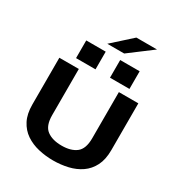

<svg xmlns="http://www.w3.org/2000/svg" viewBox="-254 -1302 1384 1482"><g transform="rotate(30 437.5 -560.5)"><path d="M441 11Q373 11 309.8 -3.8Q246.5 -18.5 196.2 -52.5Q146 -86.5 116.8 -143Q87.5 -199.5 87.5 -283V-700H261V-288.5Q261 -194 309.5 -157.5Q358 -121 441 -121Q523.5 -121 570.8 -157.5Q618 -194 618 -288.5V-700H791.5V-283Q791.5 -199.5 762.8 -143Q734 -86.5 684.8 -52.5Q635.5 -18.5 572.5 -3.8Q509.5 11 441 11ZM200.5 -919.5H374V-762H200.5ZM503 -919.5H676.5V-762H503ZM504.5 -978.5H354L524.5 -1132H708.5Z"/></g></svg>

Font: Trispace SemiExpanded
Style: Bold
Weight: 700
Width: 6
Designer: Tyler Finck
Foundry: Etcetera Type Company
Version: Version 1.210; ttfautohint (v1.8.3)